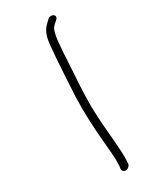

<svg xmlns="http://www.w3.org/2000/svg" viewBox="-83 -738 628 846"><g transform="rotate(-10 231.0 -314.5)"><path d="M171 -603C171 -589 173 -573 178 -554L194 -494C211 -436 230 -370 250 -306C273 -235 304 -162 333 -100C352 -57 372 -21 383 16C386 24 388 30 388 33C389 40 390 46 397 49C411 56 426 43 427 26C420 -1 415 -15 401 -47C379 -99 349 -157 325 -216C287 -305 259 -418 230 -510C221 -546 209 -576 208 -612C207 -622 210 -631 215 -640L224 -657C233 -672 220 -684 204 -678C199 -676 194 -673 192 -668L183 -650C175 -635 171 -620 171 -603Z"/></g></svg>

Font: Stray Cat
Style: Obl
Weight: 400
Version: Version 1.0